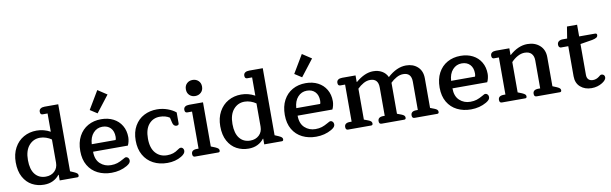

<svg xmlns="http://www.w3.org/2000/svg" viewBox="-49 -1287 5766 1811"><g transform="rotate(-10 2834.0 -382.0)"><path d="M32 -240Q32 -319 64.5 -378.5Q97 -438 152.5 -469.5Q208 -501 277 -501Q346 -501 408 -467V-642H361Q338 -642 338 -670Q338 -690 352.5 -700Q367 -710 391 -710H522V-68L559 -52Q579 -43 587 -35.5Q595 -28 595 -17Q595 0 580 0H411V-54H407Q384 -23 346.5 -4.5Q309 14 261 14Q198 14 146.5 -13.5Q95 -41 63.5 -98Q32 -155 32 -240ZM406 -171V-393Q384 -409 355 -419Q326 -429 297 -429Q233 -429 191 -380Q149 -331 149 -241Q149 -151 186.5 -104.5Q224 -58 289 -58Q340 -58 373 -89Q406 -120 406 -171Z M996 -720 873 -561 805 -605 908 -778ZM650 -239Q650 -321 681.5 -380Q713 -439 768.5 -470Q824 -501 895 -501Q961 -501 1011.5 -475Q1062 -449 1090.5 -401Q1119 -353 1119 -289Q1119 -271 1114 -249Q1109 -227 1101 -212H768Q768 -136 810.5 -97Q853 -58 913 -58Q948 -58 974.5 -66.5Q1001 -75 1034 -94Q1038 -96 1047.5 -101.5Q1057 -107 1063 -107Q1076 -107 1085 -97Q1094 -87 1094 -72Q1094 -58 1085 -47Q1076 -36 1056 -24Q990 14 907 14Q834 14 775.5 -15Q717 -44 683.5 -101Q650 -158 650 -239ZM997 -284Q1002 -297 1002 -314Q1002 -368 973 -398.5Q944 -429 894 -429Q842 -429 807 -390Q772 -351 768 -284Z M1182 -245Q1182 -327 1215.5 -385Q1249 -443 1305 -472Q1361 -501 1429 -501Q1483 -501 1531.5 -483Q1580 -465 1609 -440V-336Q1609 -317 1586 -317Q1557 -317 1549 -355L1538 -402Q1521 -414 1496.5 -421Q1472 -428 1444 -428Q1380 -428 1339.5 -381Q1299 -334 1299 -244Q1299 -153 1341 -105.5Q1383 -58 1451 -58Q1484 -58 1509.5 -66.5Q1535 -75 1561 -94Q1577 -106 1588 -106Q1600 -106 1608.5 -96.5Q1617 -87 1617 -72Q1617 -45 1577 -21Q1519 14 1442 14Q1366 14 1307 -17Q1248 -48 1215 -106.5Q1182 -165 1182 -245Z M1732 -639Q1732 -674 1754 -695Q1776 -716 1809 -716Q1842 -716 1864.5 -695Q1887 -674 1887 -639Q1887 -604 1864.5 -583Q1842 -562 1809 -562Q1776 -562 1754 -583Q1732 -604 1732 -639ZM1707 0Q1684 0 1684 -28Q1684 -68 1737 -68H1753V-423H1707Q1684 -423 1684 -451Q1684 -471 1698 -481Q1712 -491 1737 -491H1870V-68L1910 -52Q1930 -43 1938 -35.5Q1946 -28 1946 -17Q1946 0 1931 0Z M1991 -240Q1991 -319 2023.5 -378.5Q2056 -438 2111.5 -469.5Q2167 -501 2236 -501Q2305 -501 2367 -467V-642H2320Q2297 -642 2297 -670Q2297 -690 2311.5 -700Q2326 -710 2350 -710H2481V-68L2518 -52Q2538 -43 2546 -35.5Q2554 -28 2554 -17Q2554 0 2539 0H2370V-54H2366Q2343 -23 2305.5 -4.5Q2268 14 2220 14Q2157 14 2105.5 -13.5Q2054 -41 2022.5 -98Q1991 -155 1991 -240ZM2365 -171V-393Q2343 -409 2314 -419Q2285 -429 2256 -429Q2192 -429 2150 -380Q2108 -331 2108 -241Q2108 -151 2145.5 -104.5Q2183 -58 2248 -58Q2299 -58 2332 -89Q2365 -120 2365 -171Z M2955 -720 2832 -561 2764 -605 2867 -778ZM2609 -239Q2609 -321 2640.5 -380Q2672 -439 2727.5 -470Q2783 -501 2854 -501Q2920 -501 2970.5 -475Q3021 -449 3049.5 -401Q3078 -353 3078 -289Q3078 -271 3073 -249Q3068 -227 3060 -212H2727Q2727 -136 2769.5 -97Q2812 -58 2872 -58Q2907 -58 2933.5 -66.5Q2960 -75 2993 -94Q2997 -96 3006.5 -101.5Q3016 -107 3022 -107Q3035 -107 3044 -97Q3053 -87 3053 -72Q3053 -58 3044 -47Q3035 -36 3015 -24Q2949 14 2866 14Q2793 14 2734.5 -15Q2676 -44 2642.5 -101Q2609 -158 2609 -239ZM2956 -284Q2961 -297 2961 -314Q2961 -368 2932 -398.5Q2903 -429 2853 -429Q2801 -429 2766 -390Q2731 -351 2727 -284Z M3173 0Q3150 0 3150 -28Q3150 -68 3203 -68H3219V-423H3173Q3150 -423 3150 -451Q3150 -471 3164 -481Q3178 -491 3203 -491H3331V-428H3334Q3420 -501 3500 -501Q3548 -501 3584 -480.5Q3620 -460 3638 -421Q3726 -501 3815 -501Q3883 -501 3926.5 -461Q3970 -421 3970 -350V-67L4009 -52Q4027 -45 4035 -37Q4043 -29 4043 -17Q4043 0 4027 0H3809Q3786 0 3786 -28Q3786 -68 3839 -68H3853V-339Q3853 -425 3775 -425Q3743 -425 3711 -407.5Q3679 -390 3653 -364V-67L3693 -52Q3711 -45 3719 -37Q3727 -29 3727 -17Q3727 0 3711 0H3493Q3470 0 3470 -28Q3470 -68 3523 -68H3536V-339Q3536 -425 3458 -425Q3426 -425 3394.5 -407.5Q3363 -390 3336 -363V-67L3376 -52Q3394 -45 3402 -37Q3410 -29 3410 -17Q3410 0 3394 0Z M4092 -239Q4092 -321 4123.5 -380Q4155 -439 4210.5 -470Q4266 -501 4337 -501Q4403 -501 4453.5 -475Q4504 -449 4532.5 -401Q4561 -353 4561 -289Q4561 -271 4556 -249Q4551 -227 4543 -212H4210Q4210 -136 4252.5 -97Q4295 -58 4355 -58Q4390 -58 4416.5 -66.5Q4443 -75 4476 -94Q4480 -96 4489.5 -101.5Q4499 -107 4505 -107Q4518 -107 4527 -97Q4536 -87 4536 -72Q4536 -58 4527 -47Q4518 -36 4498 -24Q4432 14 4349 14Q4276 14 4217.5 -15Q4159 -44 4125.5 -101Q4092 -158 4092 -239ZM4439 -284Q4444 -297 4444 -314Q4444 -368 4415 -398.5Q4386 -429 4336 -429Q4284 -429 4249 -390Q4214 -351 4210 -284Z M4646 0Q4623 0 4623 -28Q4623 -68 4676 -68H4692V-423H4646Q4623 -423 4623 -451Q4623 -471 4637 -481Q4651 -491 4676 -491H4804V-427H4807Q4890 -501 4977 -501Q5049 -501 5095.5 -459.5Q5142 -418 5142 -346V-68L5181 -52Q5201 -43 5209 -35.5Q5217 -28 5217 -17Q5217 0 5202 0H4978Q4955 0 4955 -28Q4955 -68 5008 -68H5025V-336Q5025 -378 5003 -401.5Q4981 -425 4938 -425Q4905 -425 4871 -406.5Q4837 -388 4809 -358V-68L4849 -52Q4869 -43 4877 -35.5Q4885 -28 4885 -17Q4885 0 4870 0Z M5355 -126V-414H5287Q5275 -414 5268.5 -422Q5262 -430 5262 -444Q5262 -465 5276.5 -476Q5291 -487 5315 -487H5357L5375 -599H5472V-487H5626Q5633 -487 5637.5 -483Q5642 -479 5642 -472Q5642 -456 5629.5 -447.5Q5617 -439 5588 -433L5472 -414V-119Q5472 -89 5487.5 -74Q5503 -59 5530 -59Q5562 -59 5590 -81Q5593 -83 5600.5 -89.5Q5608 -96 5617 -96Q5630 -96 5638.5 -87.5Q5647 -79 5647 -65Q5647 -40 5608 -15Q5562 14 5504 14Q5440 14 5397.5 -23Q5355 -60 5355 -126Z"/></g></svg>

Font: Maitree Semibold
Style: Regular
Weight: 600
Designer: CadsonDemak Team
Foundry: CadsonDemak
Version: Version 1.010